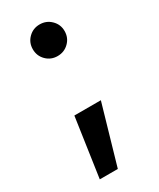

<svg xmlns="http://www.w3.org/2000/svg" viewBox="-181 -576 675 815"><g transform="rotate(-30 157.0 -168.5)"><path d="M54.2 180.7 96.2 -107.9H226.1L142.6 180.7ZM161.6 -361.8Q128.9 -361.8 106.4 -384.3Q84 -406.7 84 -439.5Q84 -471.7 106.4 -494.1Q128.9 -516.6 161.6 -516.6Q194.3 -516.6 217 -494.1Q239.7 -471.7 239.7 -439.5Q239.7 -406.7 217 -384.3Q194.3 -361.8 161.6 -361.8Z"/></g></svg>

Font: Inter 17pt SemiBold
Style: Regular
Weight: 600
Version: Version 4.001;git-66647c0bb